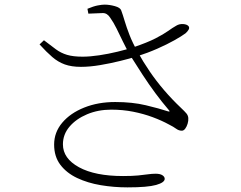

<svg xmlns="http://www.w3.org/2000/svg" viewBox="-20 -779 1040 830"><path d="M531 31Q472 31 415.5 21.5Q359 12 313.5 -9.5Q268 -31 241 -66.5Q214 -102 214 -154Q214 -207 249 -248.5Q284 -290 344 -314Q404 -338 478 -338Q552 -338 610.5 -324Q669 -310 705 -298Q718 -294 710 -303Q680 -338 651.5 -376.5Q623 -415 596 -456.5Q569 -498 542 -541Q525 -571 511 -600Q497 -629 484 -655.5Q471 -682 456 -703Q443 -723 424 -722.5Q405 -722 362 -720L358 -741Q384 -752 402.5 -755.5Q421 -759 432 -759Q453 -759 476.5 -752.5Q500 -746 504 -734Q511 -715 519 -688Q527 -661 540 -627.5Q553 -594 575 -555Q598 -513 627 -470.5Q656 -428 690 -388.5Q724 -349 761 -314Q779 -297 786 -288.5Q793 -280 794 -269Q795 -257 791 -244Q787 -231 780.5 -222.5Q774 -214 766 -214Q753 -214 741.5 -222.5Q730 -231 710 -241Q679 -258 640 -272.5Q601 -287 556 -296Q511 -305 461 -305Q404 -305 356.5 -285Q309 -265 280.5 -231.5Q252 -198 252 -155Q252 -94 321.5 -56Q391 -18 512 -18Q552 -18 577 -20.5Q602 -23 619.5 -25.5Q637 -28 653 -28Q672 -28 682 -21.5Q692 -15 692 -6Q692 10 655 20.5Q618 31 531 31ZM330 -490Q289 -490 260 -500.5Q231 -511 206 -532.5Q181 -554 151 -587L170 -605Q200 -582 221.5 -566Q243 -550 269.5 -542Q296 -534 337 -534Q369 -534 409 -540Q449 -546 488 -555.5Q527 -565 555 -574Q617 -595 652 -613Q687 -631 706.5 -645Q726 -659 742 -668Q755 -676 771.5 -675Q788 -674 795 -666Q800 -659 795.5 -651Q791 -643 782 -635Q766 -623 734 -605Q702 -587 660 -568.5Q618 -550 571 -535Q542 -526 499.5 -515.5Q457 -505 412.5 -497.5Q368 -490 330 -490Z"/></svg>

Font: Noto Serif SC ExtraLight ExtraLight
Style: Regular
Weight: 250
Version: Version 2.002-H1;hotconv 1.1.0;makeotfexe 2.6.0